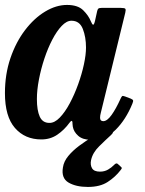

<svg xmlns="http://www.w3.org/2000/svg" viewBox="-23 -552 586 778"><path d="M513 -131Q487 -67.5 446 -26.5Q405 14.5 345.5 14.5Q312 14.5 293.8 -1.8Q275.5 -18 272 -39Q271 -46 270.8 -49.8Q270.5 -53.5 270.5 -57Q269 -68.5 258.5 -54.5Q237.5 -25.5 209.2 -6.2Q181 13 144.5 13Q78 13 37.5 -33.5Q-3 -80 -3 -174.5Q-3 -251 19.2 -316.2Q41.5 -381.5 78.5 -430Q115.5 -478.5 160 -505.2Q204.5 -532 248.5 -532Q292 -532 313.8 -510.8Q335.5 -489.5 345 -466Q350.5 -452.5 354.2 -451.8Q358 -451 362 -467.5L370.5 -506Q372 -513.5 375.2 -516.8Q378.5 -520 388.5 -520H467Q482.5 -520 485 -516.2Q487.5 -512.5 484.5 -500L385.5 -95Q382.5 -84 382.5 -75Q382.5 -61 395.5 -61Q411 -61 429 -86Q447 -111 465.5 -152Q469.5 -160.5 472 -162.5Q474.5 -164.5 484 -161L506.5 -152.5Q515 -149 516.2 -145.2Q517.5 -141.5 513 -131ZM325.5 -359.5Q325.5 -402 312.5 -435Q299.5 -468 266.5 -468Q247 -468 227 -447Q207 -426 189 -391.5Q171 -357 157 -315Q143 -273 134.8 -230Q126.5 -187 126.5 -150.5Q126.5 -105 138 -79.5Q149.5 -54 177 -54Q198 -53.5 219.2 -75.5Q240.5 -97.5 259.5 -133Q278.5 -168.5 293.5 -210Q308.5 -251.5 317 -291Q325.5 -330.5 325.5 -359.5ZM333 205.5Q285 205.5 254.8 187.8Q224.5 170 232 126.5Q235.5 102 253.8 80Q272 58 298.2 38.5Q324.5 19 352.2 2.5Q380 -14 403 -27.5Q412.5 -33 420.8 -32.2Q429 -31.5 431.5 -28Q441 -17 426.5 -4.5Q405 15 378.8 40.8Q352.5 66.5 346 97Q342 116 350 129.8Q358 143.5 382 143.5Q400.5 143.5 414.8 135.2Q429 127 439.5 116Q448.5 106.5 454.5 112.5L466.5 123.5Q471 127 470.5 129.5Q470 132 465.5 137.5Q444.5 165 413.5 185.2Q382.5 205.5 333 205.5Z"/></svg>

Font: Besley* Narrow Semi
Style: Italic
Weight: 600
Width: 4
Italic angle: -13°
Designer: Owen Earl
Foundry: indestructible type*
Version: Version 3.000; ttfautohint (v1.8.3)